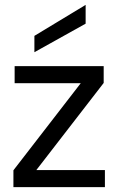

<svg xmlns="http://www.w3.org/2000/svg" viewBox="-20 -767 492 787"><path d="M35 0V-69L311 -426H40V-496H405V-427L129 -70H410V0ZM121 -553V-620L331 -747V-670Z"/></svg>

Font: Rethink Sans
Style: Regular
Weight: 400
Designer: The Rethink Sans project authors (Hans Thiessen). DM Sans designed by Colophon Foundry.
Foundry: Rethink Communications LLC
Version: Version 1.001